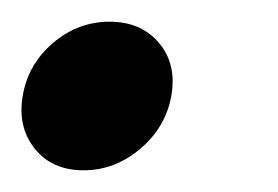

<svg xmlns="http://www.w3.org/2000/svg" viewBox="-47 -147 256 177"><path d="M-26 -59Q-21 -88 2 -107.5Q25 -127 54 -127Q83 -127 99.5 -107.5Q116 -88 111 -59Q106 -30 82.5 -10Q59 10 30 10Q1 10 -15 -10Q-31 -30 -26 -59Z"/></svg>

Font: Moniqa Black Ita Display
Style: Italic
Weight: 900
Italic angle: -10°
Designer: Rajesh Rajput
Foundry: Rajesh Rajput
Version: Version 1.000